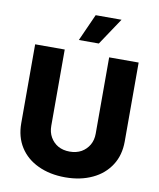

<svg xmlns="http://www.w3.org/2000/svg" viewBox="-102 -1036 928 1124"><g transform="rotate(10 362.5 -474.0)"><path d="M495.1 -273.4V-727.1H670.4V-258.3Q670.4 -176.3 631.8 -116.7Q592.3 -55.7 523.9 -23.9Q453.6 9.3 362.8 9.3Q271.5 9.3 201.2 -23.9Q131.8 -56.2 93.3 -116.7Q55.2 -176.8 55.2 -258.3V-727.1H231V-273.4Q231 -235.4 247.6 -206.5Q265.1 -176.3 293.5 -160.2Q323.2 -143.6 362.8 -143.6Q402.3 -143.6 432.1 -160.2Q461.4 -177.2 478.5 -206.5Q495.1 -235.4 495.1 -273.4ZM421.4 -796.4H302.7L374.5 -956.5H528.3Z"/></g></svg>

Font: My Font
Style: Regular
Weight: 500
Designer: Rasmus Andersson
Foundry: rsms
Version: Version 0.001